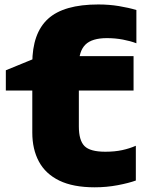

<svg xmlns="http://www.w3.org/2000/svg" viewBox="-20 -806 645 843"><path d="M5.6 -497.4 141.2 -553 121.8 -527.8Q121.8 -660.2 190.9 -723.3Q260 -786.4 411.8 -786.4Q459.2 -786.4 502.1 -779.3Q545 -772.2 578.8 -762V-616Q552.6 -626 519.1 -632.3Q485.6 -638.6 449.4 -638.6Q384 -638.6 355.1 -610.2Q326.2 -581.8 326.2 -520.4L299.8 -559.4H566.4V-408.4H326.2V-251Q326.2 -189.6 351 -164.7Q375.8 -139.8 442.4 -139.8Q484 -139.8 516.5 -146.9Q549 -154 576.4 -166V-13.4Q545.6 -2.2 496.9 7.1Q448.2 16.4 395.8 16.4Q301.4 16.4 240.8 -12.9Q180.2 -42.2 151 -96.4Q121.8 -150.6 121.8 -223.8V-408.4H5.6Z"/></svg>

Font: Unbounded
Style: Regular
Weight: 400
Designer: Luke Prowse, Jean-Baptiste Morizot, Fátima Lázaro, Florian Runge
Foundry: NaN
Version: Version 1.701;gftools[0.9.28.dev5+ged2979d]